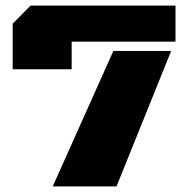

<svg xmlns="http://www.w3.org/2000/svg" viewBox="-20 -668 674 688"><path d="M386.2 -485.4H593.3L397.5 0H168.9ZM236.8 -419.9H25.4V-583L89.4 -647.9H608.9V-518.6H236.8Z"/></svg>

Font: Black Ops One [rus by aLiNcE]
Style: Regular
Weight: 400
Designer: James Grieshaber
Foundry: James Grieshaber
Version: Version 1.002;May 25, 2024;FontCreator 13.0.0.2680 64-bit